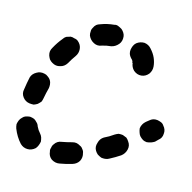

<svg xmlns="http://www.w3.org/2000/svg" viewBox="-51 -325 398 398"><g transform="rotate(10 148.0 -126.5)"><path d="M139 12Q144 4 142 -5Q142 -9 139 -13Q137 -17 133 -19Q129 -22 125 -23Q121 -24 116 -23Q105 -21 94 -20Q90 -20 86 -18Q82 -16 79 -12Q76 -9 75 -4Q73 0 74 4Q74 14 81 20Q89 26 98 25Q111 24 125 21Q134 19 139 12ZM27 7Q36 8 44 2Q47 -1 49 -5Q51 -9 52 -13Q52 -17 51 -22Q50 -26 47 -30Q43 -35 40 -43Q39 -48 36 -51Q33 -55 30 -57Q26 -59 21 -60Q17 -60 12 -59Q8 -58 5 -55Q1 -52 -1 -48Q-3 -44 -4 -40Q-4 -35 -3 -31Q2 -14 12 -1Q18 6 27 7ZM232 -28Q235 -37 230 -45Q228 -49 225 -52Q221 -54 217 -56Q213 -57 208 -57Q204 -56 200 -54Q190 -48 179 -44Q171 -40 168 -31Q164 -22 168 -14Q170 -10 173 -7Q177 -4 181 -2Q185 -1 189 -1Q194 -1 198 -3Q210 -8 221 -14Q229 -19 232 -28ZM300 -73Q302 -82 296 -90Q294 -94 290 -96Q286 -98 282 -99Q277 -100 273 -99Q269 -98 265 -95L259 -91Q255 -88 253 -85Q250 -81 249 -76Q249 -72 250 -68Q251 -63 253 -60Q256 -56 260 -53Q263 -51 268 -50Q272 -50 277 -51Q281 -52 285 -54L291 -59Q299 -64 300 -73ZM1 -97Q6 -89 15 -87Q20 -86 24 -86Q28 -87 32 -89Q36 -92 39 -95Q41 -99 42 -103Q45 -114 49 -125Q50 -129 50 -133Q50 -138 48 -142Q46 -146 42 -149Q39 -152 35 -153Q26 -156 18 -152Q9 -148 6 -140Q2 -127 -1 -114Q-4 -105 1 -97ZM38 -201Q37 -197 38 -192Q39 -188 41 -184Q44 -180 47 -178Q55 -172 64 -174Q73 -175 79 -183Q85 -192 92 -200Q98 -207 98 -216Q98 -225 91 -232Q88 -235 83 -236Q79 -238 75 -238Q70 -237 66 -236Q62 -234 59 -230Q50 -221 42 -209Q39 -205 38 -201ZM242 -243Q237 -250 228 -252Q219 -253 211 -248Q207 -245 205 -241Q203 -237 202 -233Q201 -229 202 -224Q203 -220 206 -216Q209 -213 210 -210Q210 -208 210 -207Q210 -207 211 -207Q211 -198 217 -191Q224 -184 233 -184Q242 -184 249 -191Q255 -198 255 -207Q255 -216 252 -225Q249 -234 242 -243ZM123 -271Q119 -268 117 -264Q114 -260 114 -256Q113 -251 114 -247Q117 -238 125 -233Q133 -228 142 -231Q151 -233 161 -233Q170 -234 177 -241Q183 -247 183 -257Q183 -261 181 -265Q179 -269 176 -272Q172 -275 168 -277Q164 -279 160 -278Q145 -278 131 -274Q126 -273 123 -271Z"/></g></svg>

Font: FRB American Cursive Dashed Extrabold
Style: Bold Italic
Weight: 800
Italic angle: -25°
Version: Version 2.0;Modular Font Editor K font №1